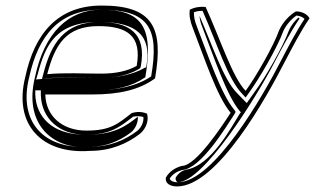

<svg xmlns="http://www.w3.org/2000/svg" viewBox="-20 -519 1134 691"><path d="M71 -242C28 -72 129 37 304 24C379 24 437 -2 483 -37C508 -57 516 -89 509 -110C492 -117 474 -118 454 -112C404 -73 378 -49 291 -49C203 -49 145 -102 143 -179H312C407 -179 481 -195 538 -237C570 -421 529 -499 346 -499C187 -499 104 -397 71 -242ZM85 -241C118 -392 194 -484 343 -484C516 -484 554 -417 524 -244C472 -209 404 -194 314 -194H127V-176C130 -92 194 -34 288 -34C377 -34 411 -62 459 -99C473 -102 485 -101 496 -98C498 -82 490 -61 474 -48C430 -15 377 9 306 9H305C287 10 270 10 254 9C120 -1 49 -97 85 -241ZM106 -242C66 -81 160 9 275 10C283 10 291 10 300 9H303H306C359 9 407 -9 452 -43C468 -56 478 -81 476 -99C433 -65 392 -34 288 -34C164 -34 110 -102 107 -178V-194H314C396 -194 452 -206 503 -241C535 -426 487 -484 343 -484C227 -484 140 -402 106 -242ZM110 -233 116 -253C143 -356 180 -440 337 -440C473 -440 526 -390 507 -282L506 -277L499 -274C459 -251 403 -239 340 -239C274 -239 208 -242 156 -237ZM131 -235 149 -237C208 -243 276 -239 340 -239C395 -239 440 -248 477 -269L485 -274L487 -282C508 -399 445 -440 337 -440C212 -440 164 -363 136 -253ZM150 -252C178 -360 219 -425 334 -425C438 -425 491 -390 472 -282C439 -263 396 -254 343 -254C280 -254 211 -258 150 -252Z M663 -484C660 -462 665 -441 674 -418C714 -315 760 -173 810 -113C779 -65 685 78 635 78C612 84 590 97 577 120C573 141 593 152 617 152C763 152 942 -174 1004 -295C1030 -344 1063 -409 1094 -453C1087 -467 1068 -478 1045 -478C1021 -464 998 -439 985 -411C965 -354 900 -241 864 -192C816 -242 775 -373 720 -494C700 -496 681 -493 663 -484ZM678 -475C689 -479 699 -480 709 -480C762 -361 800 -234 852 -181L864 -168L876 -185C913 -236 978 -347 1000 -408C1011 -431 1029 -451 1047 -463C1061 -462 1071 -456 1076 -451C1046 -406 1015 -346 991 -300C927 -175 749 137 620 137C600 137 591 129 591 123C602 107 617 98 635 93C703 89 794 -63 823 -107L828 -116L823 -124C775 -181 728 -322 688 -425C681 -443 677 -460 678 -475ZM698 -462C699 -449 702 -436 708 -422C748 -319 795 -176 843 -119L847 -115L843 -110C816 -68 741 79 648 92C637 95 622 103 612 121C611 133 619 137 620 137C713 135 902 -167 969 -297C994 -345 1027 -407 1058 -452L1054 -456C1041 -444 1028 -428 1020 -410C999 -351 934 -239 897 -189L868 -148L832 -185C784 -235 747 -349 698 -462Z"/></svg>

Font: Snowfall
Style: EcoObl
Weight: 400
Designer: Jasper
Foundry: Cannot Into Space Fonts
Version: Version 0.9